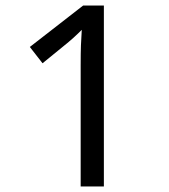

<svg xmlns="http://www.w3.org/2000/svg" viewBox="-20 -675 612 695"><path d="M356 0H272V-440Q272 -483 273 -511Q274 -539 276 -567Q260 -551 245 -537.5Q230 -524 210 -508L134 -446L88 -505L281 -655H356Z"/></svg>

Font: Noto Sans Telugu
Style: Regular
Weight: 400
Designer: Jelle Bosma - Monotype Design Team
Foundry: Monotype Imaging Inc.
Version: Version 2.003